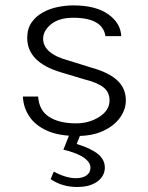

<svg xmlns="http://www.w3.org/2000/svg" viewBox="-20 -506 564 730"><path d="M272.5 11Q204 11 159.2 -9Q114.5 -29 91.8 -62.8Q69 -96.5 67 -139H125Q128.5 -86 167 -61.5Q205.5 -37 269 -37Q319.5 -37 358 -62Q396.5 -87 396.5 -124Q396.5 -156 373 -174.2Q349.5 -192.5 298.5 -205L212 -231Q83.5 -269 83.5 -362Q83.5 -397 100 -420.5Q116.5 -444 142.5 -458.5Q168.5 -473 199.2 -479.2Q230 -485.5 258.5 -485.5Q344 -485.5 391.5 -451.8Q439 -418 441 -368.5H381Q370 -438.5 258.5 -438.5Q204.5 -438.5 174.2 -413.8Q144 -389 144 -359Q144 -301.5 242 -275.5L327 -249Q392.5 -231 425.5 -200.8Q458.5 -170.5 458.5 -124Q458.5 -90 436.5 -59Q414.5 -28 373 -8.5Q331.5 11 272.5 11ZM274 205Q216 205 172.5 175L184.5 146.5Q231 171.5 268.5 171.5Q293.5 171.5 308.5 161.2Q323.5 151 324 131.5Q324 108 290.5 88Q260.5 72 221 63L255 -22.5L296 -20L271.5 41.5Q324.5 57 353 80Q378.5 101.5 378.5 130.5V135.5Q377 153 368 166Q359 179 344.8 187.8Q330.5 196.5 312.5 200.8Q294.5 205 274 205Z"/></svg>

Font: Betina Sans Light
Style: Regular
Weight: 300
Designer: Jonathan Pinhorn (font) & Cristiano Sobral (main changes)
Version: Version 2.001;October 6, 2020;FontCreator 13.0.0.2681 64-bit